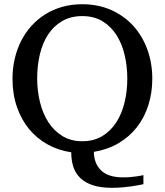

<svg xmlns="http://www.w3.org/2000/svg" viewBox="-20 -707 779 908"><path d="M582 -335Q582 -394 569.3 -447.5Q556.6 -501 530.5 -541.7Q504.4 -582.5 464.4 -606.7Q424.3 -630.9 369.1 -630.9Q314.5 -630.9 274.2 -607.4Q233.9 -584 207.5 -543.7Q181.2 -503.4 168.5 -450Q155.8 -396.5 155.8 -336.9Q155.8 -278.3 168.9 -224.4Q182.1 -170.4 208.7 -129.2Q235.4 -87.9 275.4 -63.5Q315.4 -39.1 369.1 -39.1Q423.3 -39.1 463.4 -63.2Q503.4 -87.4 529.8 -128.2Q556.2 -168.9 569.1 -222.7Q582 -276.4 582 -335ZM700.2 -335Q700.2 -267.6 681.4 -209Q662.6 -150.4 627 -105Q591.3 -59.6 540 -29.5Q488.8 0.5 423.8 11.2Q424.8 67.4 458.7 99.6Q492.7 131.8 562 131.8Q580.1 131.8 596.2 130.4Q612.3 128.9 625 127.2Q637.7 125.5 646.2 123.8Q654.8 122.1 658.2 121.1V164.1Q652.8 165 638.9 168Q625 170.9 605 173.8Q585 176.8 560.5 179Q536.1 181.2 509.8 181.2Q457 181.2 420.4 169.4Q383.8 157.7 360.6 135.7Q337.4 113.8 327.1 82.8Q316.9 51.8 316.9 13.2Q256.8 4.4 206.1 -23.4Q155.3 -51.3 118.2 -95.9Q81.1 -140.6 60.1 -201.2Q39.1 -261.7 39.1 -335Q39.1 -383.8 49.6 -429Q60.1 -474.1 79.8 -513.2Q99.6 -552.2 128.4 -584.2Q157.2 -616.2 193.8 -639.2Q230.5 -662.1 274.4 -674.6Q318.4 -687 368.2 -687Q444.3 -687 505.6 -659.7Q566.9 -632.3 610.1 -585Q653.3 -537.6 676.8 -473.1Q700.2 -408.7 700.2 -335Z"/></svg>

Font: Charis SIL Cyr
Style: Regular
Weight: 400
Foundry: SIL International
Version: Version 5.000